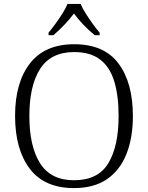

<svg xmlns="http://www.w3.org/2000/svg" viewBox="-20 -951 757 981"><path d="M358 10Q207 10 132 -89Q57 -188 57 -359Q57 -529 133 -627Q209 -725 359 -725Q512 -725 585.5 -626.5Q659 -528 659 -358Q659 -247 626 -164Q593 -81 526.5 -35.5Q460 10 358 10ZM358 -30Q481 -30 533.5 -117Q586 -204 586 -358Q586 -461 564 -534.5Q542 -608 492 -646.5Q442 -685 359 -685Q240 -685 185 -599Q130 -513 130 -358Q130 -203 185 -116.5Q240 -30 358 -30ZM228 -784Q244 -803 263 -829Q282 -855 299 -882Q316 -909 325 -931H392Q401 -909 418 -882Q435 -855 454 -829Q473 -803 489 -784V-771H464Q400 -824 358 -882Q335 -852 310 -825.5Q285 -799 253 -771H228Z"/></svg>

Font: Noto Serif Hentaigana Light
Style: Regular
Weight: 300
Designer: Kazuhiro Yamada
Foundry: nipponia
Version: Version 1.000; ttfautohint (v1.8.4.7-5d5b)